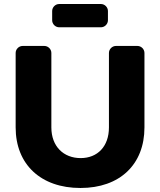

<svg xmlns="http://www.w3.org/2000/svg" viewBox="-20 -929 798 957"><path d="M518 -828V-874C518 -893 502 -909 483 -909H275C256 -909 240 -893 240 -874V-828C240 -809 256 -793 275 -793H483C502 -793 518 -809 518 -828ZM665 -700H558C539 -700 523 -684 523 -665V-294C523 -199 466 -141 382 -141C297 -141 236 -199 236 -294V-665C236 -684 220 -700 201 -700H93C74 -700 58 -684 58 -665V-294C58 -109 184 8 381 8C577 8 700 -109 700 -294V-665C700 -684 684 -700 665 -700Z"/></svg>

Font: Trueno
Style: RoundBd
Weight: 700
Designer: Julieta Ulanovsky, Jasper
Foundry: Julieta Ulanovsky, Cannot Into Space Fonts
Version: Version 3.001